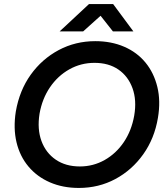

<svg xmlns="http://www.w3.org/2000/svg" viewBox="-20 -915 824 947"><path d="M369 12Q290 12 226.5 -15.5Q163 -43 120.5 -93.5Q78 -144 61.5 -213Q45 -282 58 -365Q76 -469 131.5 -546.5Q187 -624 269.5 -668Q352 -712 450 -712Q529 -712 592.5 -684.5Q656 -657 697.5 -606.5Q739 -556 756 -486.5Q773 -417 759 -334Q742 -232 686.5 -154Q631 -76 549 -32Q467 12 369 12ZM374 -94Q440 -94 496.5 -126Q553 -158 591 -214.5Q629 -271 642 -345Q655 -421 633.5 -480Q612 -539 564 -572Q516 -605 446 -605Q379 -605 322 -573Q265 -541 226.5 -484.5Q188 -428 175 -354Q163 -278 184.5 -219.5Q206 -161 255 -127.5Q304 -94 374 -94ZM274 -760 419 -895H537V-892L390 -760ZM537 -760 432 -893 433 -895H538L638 -760Z"/></svg>

Font: Figtree Light SemiBold
Style: Italic
Weight: 600
Italic angle: -9.5°
Version: Version 2.001;gftools[0.9.30]